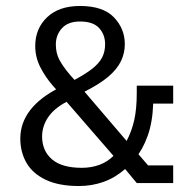

<svg xmlns="http://www.w3.org/2000/svg" viewBox="-20 -613 629 643"><path d="M244 10Q177 10 133 -11Q89 -32 68.5 -68Q48 -104 48 -149Q48 -201 81 -244Q114 -287 180 -320L189 -290L157 -326Q131 -356 114.5 -389Q98 -422 98 -459Q98 -517 137.5 -555Q177 -593 248 -593Q325 -593 361.5 -555Q398 -517 398 -465Q398 -435 385 -408Q372 -381 342.5 -356Q313 -331 263 -306L404 -141Q421 -173 429.5 -210.5Q438 -248 438 -302V-326H560V-266H493Q491 -204 474.5 -158Q458 -112 432 -81V-110L476 -59H560V0H438L399 -47Q366 -18 327 -4Q288 10 244 10ZM121 -156Q121 -108 154 -79.5Q187 -51 254 -51Q286 -51 313 -61Q340 -71 360 -91L203 -272Q161 -250 141 -220Q121 -190 121 -156ZM167 -464Q167 -435 179 -412.5Q191 -390 214 -363L250 -322L223 -342Q265 -364 288.5 -382.5Q312 -401 322 -420.5Q332 -440 332 -465Q332 -497 312 -519Q292 -541 248 -541Q208 -541 187.5 -518.5Q167 -496 167 -464Z"/></svg>

Font: Rokkitt SemiBold
Style: Regular
Weight: 400
Version: Version 3.103